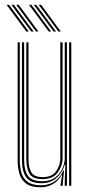

<svg xmlns="http://www.w3.org/2000/svg" viewBox="-20 -777 376 803"><path d="M150.2 6.2Q109 6.2 88.4 -9.9Q67.8 -26 60.8 -51.6Q53.8 -77.2 53.8 -106V-600H62.8V-107.2Q62.8 -79.8 69.2 -55.8Q75.8 -31.8 95 -17Q114.2 -2.2 152.2 -2.2Q184.5 -2.2 208.5 -18.6Q232.5 -35 245 -64.2H248L242.5 -9.2V0H233.2V-5.2L239.8 -45H237.8Q225 -21.5 202.2 -7.6Q179.5 6.2 150.2 6.2ZM269 0V-600H278.2V0ZM157.8 -28Q115.2 -28 102.6 -51.8Q90 -75.5 90 -109.5V-600H99.2V-110Q99.2 -77.8 110.5 -57Q121.8 -36.2 158.8 -36.2Q197.5 -36.2 214.9 -61.1Q232.2 -86 232.2 -114.5V-600H241.8V-114.8Q241.8 -84 221.9 -56Q202 -28 157.8 -28ZM154 -10.8Q107.8 -10.8 89.8 -35.2Q71.8 -59.8 71.8 -107.5V-600H81V-108.2Q81 -64.8 97.1 -41.9Q113.2 -19 156.5 -19Q189 -19 209.9 -34.2Q230.8 -49.5 240.8 -71.9Q250.8 -94.2 250.8 -115.5V-600H260V0H250.8V-22.2L253.5 -87.8H250.5Q242.2 -56.5 217.2 -33.5Q192.2 -10.5 154 -10.8ZM130.8 -645 48 -756.8H58.2L140.8 -645ZM90.2 -645 7.5 -756.8H17.8L100.5 -645ZM110.5 -645 27.8 -756.8H38L120.8 -645ZM224.5 -645 141.8 -756.8H152L234.5 -645ZM184 -645 101.2 -756.8H111.5L194.2 -645ZM204.2 -645 121.5 -756.8H131.8L214.5 -645Z"/></svg>

Font: Big Shoulders Inline Display Light
Style: Regular
Weight: 300
Designer: Patric King
Foundry: XO Type Co
Version: Version 1.000